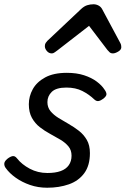

<svg xmlns="http://www.w3.org/2000/svg" viewBox="-22 -860 588 899"><path d="M199 19Q156 19 118.5 6Q81 -7 51.5 -28Q22 -49 5 -73Q-2 -82 -2 -93Q-2 -104 12 -116Q26 -127 37 -129Q48 -131 58 -118Q80 -90 117.5 -70Q155 -50 200 -50Q237 -50 262 -59Q287 -68 300 -86.5Q313 -105 313 -131Q313 -157 298.5 -174.5Q284 -192 261.5 -205.5Q239 -219 213 -233Q187 -247 164.5 -264.5Q142 -282 127.5 -308Q113 -334 113 -372Q113 -409 131.5 -442.5Q150 -476 189.5 -497.5Q229 -519 291 -519Q337 -519 372 -507.5Q407 -496 431 -478Q455 -460 467 -441Q476 -429 476.5 -419.5Q477 -410 462 -398Q450 -389 440 -387Q430 -385 420 -394Q395 -418 363.5 -434Q332 -450 289 -450Q241 -450 220.5 -430Q200 -410 200 -382Q200 -357 214.5 -339.5Q229 -322 251.5 -308Q274 -294 299.5 -279.5Q325 -265 347.5 -247.5Q370 -230 384.5 -205Q399 -180 399 -143Q399 -85 372.5 -49Q346 -13 300.5 3Q255 19 199 19ZM220 -610Q207 -610 197.5 -621Q188 -632 188 -644Q188 -653 192 -659Q196 -665 200 -669L358 -818Q372 -831 386 -835.5Q400 -840 416 -840Q429 -840 440.5 -833.5Q452 -827 458 -814L540 -661Q544 -654 545 -649Q546 -644 546 -639Q546 -627 531.5 -618.5Q517 -610 507 -610Q497 -610 491.5 -615Q486 -620 481 -626L395 -739L248 -625Q242 -621 235 -615.5Q228 -610 220 -610Z"/></svg>

Font: Playwrite SK
Style: Regular
Weight: 400
Designer: Veronika Burian, José Scaglione
Foundry: TypeTogether
Version: Version 1.002